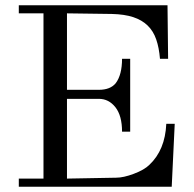

<svg xmlns="http://www.w3.org/2000/svg" viewBox="-20 -709 738 729"><path d="M643.4 -238.9 632 0H51.4V-30.9H145.1V-658.3H51.4V-689.1H616L618.3 -485.7H587.4Q584 -528 573.1 -559.4Q562.3 -590.9 540.6 -612Q518.9 -633.1 485.7 -644Q452.6 -654.9 404.6 -656L234.3 -658.3V-368H355.4Q398.9 -368 419.4 -393.1Q443.4 -425.1 443.4 -485.7H474.3V-209.1H443.4Q443.4 -269.7 418.3 -301.7Q393.1 -333.7 355.4 -333.7H234.3V-30.9L420.6 -34.3Q449.1 -34.3 488 -49.1Q528 -64 547.4 -83.4Q606.9 -139.4 611.4 -238.9Z"/></svg>

Font: t
Style: Regular
Weight: 400
Designer: Takis Katsoulidis and George D. Matthiopoulos
Foundry: Takis Katsoulidis and George D. Matthiopoulos
Version: Version 1.0 ; ttfautohint (v1.8.1)